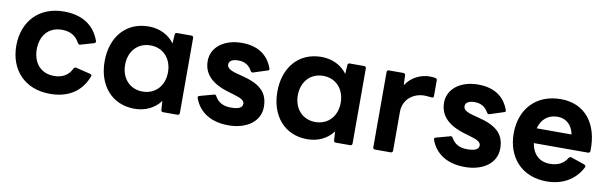

<svg xmlns="http://www.w3.org/2000/svg" viewBox="-42 -914 4231 1340"><g transform="rotate(10 2073.0 -243.5)"><path d="M329 48C453 48 548 -5 592 -121C596 -130 592 -136 584 -138L481 -163C473 -166 467 -162 462 -155C439 -105 395 -80 337 -80C235 -80 186 -155 186 -243C186 -332 235 -407 337 -407C395 -407 436 -383 461 -336C465 -330 470 -326 475 -326L480 -327L573 -354C580 -356 584 -361 584 -367C584 -368 584 -370 583 -372C542 -483 454 -535 328 -535C153 -535 41 -416 41 -243C41 -71 152 48 329 48Z M929 48C1007 48 1072 15 1112 -40L1116 23C1116 33 1122 37 1131 37H1232C1241 37 1247 32 1247 23V-510C1247 -519 1241 -524 1232 -524H1131C1122 -524 1116 -520 1116 -510L1112 -447C1072 -502 1007 -535 929 -535C769 -535 667 -416 667 -243C667 -71 769 48 929 48ZM812 -243C812 -340 874 -407 964 -407C1054 -407 1116 -340 1116 -243C1116 -147 1054 -80 964 -80C874 -80 812 -147 812 -243Z M1595 48C1724 48 1817 -18 1817 -121C1817 -214 1771 -273 1633 -307L1607 -314C1545 -329 1520 -344 1520 -370C1520 -399 1550 -410 1586 -410C1634 -410 1663 -388 1683 -353C1686 -347 1690 -344 1695 -344C1697 -344 1699 -344 1701 -345L1800 -377C1806 -378 1810 -382 1810 -387C1810 -389 1809 -392 1808 -394C1774 -489 1697 -535 1589 -535C1462 -535 1375 -466 1375 -370C1375 -284 1427 -218 1562 -180L1589 -172C1648 -155 1672 -142 1672 -118C1672 -86 1637 -77 1590 -77C1542 -77 1503 -92 1477 -137C1475 -143 1470 -147 1464 -147L1460 -146L1361 -119C1354 -117 1350 -113 1350 -107C1350 -105 1350 -104 1351 -102C1387 -4 1473 48 1595 48Z M2153 48C2231 48 2296 15 2336 -40L2340 23C2340 33 2346 37 2355 37H2456C2465 37 2471 32 2471 23V-510C2471 -519 2465 -524 2456 -524H2355C2346 -524 2340 -520 2340 -510L2336 -447C2296 -502 2231 -535 2153 -535C1993 -535 1891 -416 1891 -243C1891 -71 1993 48 2153 48ZM2036 -243C2036 -340 2098 -407 2188 -407C2278 -407 2340 -340 2340 -243C2340 -147 2278 -80 2188 -80C2098 -80 2036 -147 2036 -243Z M2632 37H2744C2753 37 2758 32 2758 23V-253C2758 -342 2830 -394 2906 -394C2929 -394 2946 -390 2961 -390C2968 -390 2973 -393 2973 -402V-513C2973 -521 2970 -526 2961 -528C2950 -530 2939 -532 2923 -532C2856 -532 2790 -500 2752 -440L2749 -510C2749 -520 2742 -524 2734 -524H2632C2623 -524 2618 -519 2618 -510V23C2618 32 2623 37 2632 37Z M3270 48C3399 48 3492 -18 3492 -121C3492 -214 3446 -273 3308 -307L3282 -314C3220 -329 3195 -344 3195 -370C3195 -399 3225 -410 3261 -410C3309 -410 3338 -388 3358 -353C3361 -347 3365 -344 3370 -344C3372 -344 3374 -344 3376 -345L3475 -377C3481 -378 3485 -382 3485 -387C3485 -389 3484 -392 3483 -394C3449 -489 3372 -535 3264 -535C3137 -535 3050 -466 3050 -370C3050 -284 3102 -218 3237 -180L3264 -172C3323 -155 3347 -142 3347 -118C3347 -86 3312 -77 3265 -77C3217 -77 3178 -92 3152 -137C3150 -143 3145 -147 3139 -147L3135 -146L3036 -119C3029 -117 3025 -113 3025 -107C3025 -105 3025 -104 3026 -102C3062 -4 3148 48 3270 48Z M3850 48C3954 48 4047 3 4097 -95C4101 -104 4098 -110 4089 -114L3993 -147C3985 -149 3979 -148 3974 -141C3948 -98 3908 -77 3851 -77C3776 -77 3729 -123 3716 -200H4100C4109 -200 4114 -205 4115 -214C4121 -407 4022 -535 3850 -535C3673 -535 3566 -414 3566 -243C3566 -73 3673 48 3850 48ZM3965 -305H3718C3735 -372 3783 -410 3849 -410C3909 -410 3952 -371 3965 -305Z"/></g></svg>

Font: LINE Seed JP_OTF Bold
Style: Regular
Weight: 700
Designer: LINE & Fontrix & Fontworks
Version: Version 1.009